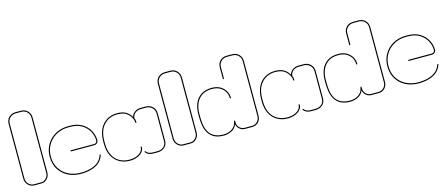

<svg xmlns="http://www.w3.org/2000/svg" viewBox="-50 -1374 4612 1979"><g transform="rotate(-15 2256.5 -384.5)"><path d="M132 0Q94 0 67 -28Q40 -56 40 -96V-681Q40 -722 68 -750.5Q96 -779 142 -779H196Q241 -779 268.5 -750.5Q296 -722 296 -681V-96Q296 -56 270.5 -28Q245 0 208 0ZM52 -96Q52 -61 75 -36.5Q98 -12 132 -12H208Q240 -12 262 -36.5Q284 -61 284 -96V-681Q284 -717 260 -742Q236 -767 196 -767H142Q101 -767 76.5 -742Q52 -717 52 -681Z M631 10Q553 10 492 -21Q431 -52 396 -109Q361 -166 361 -244Q361 -314 394 -372Q427 -430 487.5 -464.5Q548 -499 628 -499H643Q722 -499 774.5 -466.5Q827 -434 853.5 -384.5Q880 -335 880 -283Q880 -265 867 -252.5Q854 -240 836 -240H591Q584 -240 584 -246Q584 -252 591 -252H836Q850 -252 859 -260.5Q868 -269 868 -283Q868 -332 843 -379Q818 -426 768.5 -456.5Q719 -487 643 -487H628Q551 -487 493.5 -454Q436 -421 404.5 -366Q373 -311 373 -244Q373 -170 406.5 -115.5Q440 -61 498.5 -31.5Q557 -2 631 -2Q716 -2 778.5 -32Q841 -62 863 -128Q865 -132 869 -132Q873 -132 874 -129Q875 -126 874 -124Q850 -54 785 -22Q720 10 631 10Z M1149 10Q1091 10 1042 -16.5Q993 -43 964 -96.5Q935 -150 935 -232V-253Q935 -331 962 -385.5Q989 -440 1037 -469Q1085 -498 1146 -498Q1205 -498 1240 -477Q1275 -456 1298 -418Q1306 -450 1334 -469Q1362 -488 1396 -488H1450Q1494 -488 1523.5 -460Q1553 -432 1553 -388V-95Q1553 -52 1522.5 -26Q1492 0 1450 0H1403Q1345 0 1320 -36Q1318 -39 1319.5 -42Q1321 -45 1325 -45Q1329 -45 1330 -42Q1350 -12 1403 -12H1450Q1488 -12 1514.5 -34Q1541 -56 1541 -95V-388Q1541 -427 1514.5 -451.5Q1488 -476 1450 -476H1396Q1362 -476 1337 -457Q1312 -438 1307 -403Q1317 -383 1317 -357Q1317 -351 1311 -351Q1305 -351 1305 -357Q1305 -379 1296 -397Q1277 -438 1242.5 -462Q1208 -486 1146 -486Q1058 -486 1002.5 -425Q947 -364 947 -253V-232Q947 -153 974 -102Q1001 -51 1047 -26.5Q1093 -2 1149 -2Q1211 -2 1252 -29Q1293 -56 1293 -96Q1293 -101 1299 -101Q1305 -101 1305 -95Q1305 -66 1284.5 -42Q1264 -18 1228.5 -4Q1193 10 1149 10Z M1725 0Q1687 0 1660 -28Q1633 -56 1633 -96V-681Q1633 -722 1661 -750.5Q1689 -779 1735 -779H1789Q1834 -779 1861.5 -750.5Q1889 -722 1889 -681V-96Q1889 -56 1863.5 -28Q1838 0 1801 0ZM1645 -96Q1645 -61 1668 -36.5Q1691 -12 1725 -12H1801Q1833 -12 1855 -36.5Q1877 -61 1877 -96V-681Q1877 -717 1853 -742Q1829 -767 1789 -767H1735Q1694 -767 1669.5 -742Q1645 -717 1645 -681Z M2155 10Q2088 10 2048 -13.5Q2008 -37 1987.5 -74.5Q1967 -112 1960.5 -155Q1954 -198 1954 -238V-275Q1954 -334 1975 -385Q1996 -436 2041 -467Q2086 -498 2157 -498Q2211 -498 2248 -476Q2285 -454 2304 -420Q2323 -386 2323 -349Q2323 -343 2317 -343Q2311 -343 2311 -349Q2311 -384 2293.5 -415Q2276 -446 2241.5 -466Q2207 -486 2156 -486Q2089 -486 2047 -456.5Q2005 -427 1985.5 -379Q1966 -331 1966 -275V-238Q1966 -199 1972 -157.5Q1978 -116 1997 -80.5Q2016 -45 2054 -23.5Q2092 -2 2155 -2Q2185 -2 2214 -12.5Q2243 -23 2264.5 -46Q2286 -69 2291 -105Q2291 -111 2297 -111Q2303 -111 2303 -105V-92Q2303 -56 2326 -34Q2349 -12 2382 -12H2458Q2492 -12 2515 -36Q2538 -60 2538 -96V-681Q2538 -716 2513.5 -741Q2489 -766 2448 -766H2394Q2354 -766 2329.5 -741Q2305 -716 2305 -681V-559Q2305 -554 2299 -554Q2293 -554 2293 -559V-681Q2293 -721 2320.5 -749.5Q2348 -778 2394 -778H2448Q2495 -778 2522.5 -749Q2550 -720 2550 -681V-96Q2550 -56 2524.5 -28Q2499 0 2458 0H2382Q2349 0 2324.5 -20Q2300 -40 2293 -73Q2277 -29 2236 -9.5Q2195 10 2155 10Z M2834 10Q2776 10 2727 -16.5Q2678 -43 2649 -96.5Q2620 -150 2620 -232V-253Q2620 -331 2647 -385.5Q2674 -440 2722 -469Q2770 -498 2831 -498Q2890 -498 2925 -477Q2960 -456 2983 -418Q2991 -450 3019 -469Q3047 -488 3081 -488H3135Q3179 -488 3208.5 -460Q3238 -432 3238 -388V-95Q3238 -52 3207.5 -26Q3177 0 3135 0H3088Q3030 0 3005 -36Q3003 -39 3004.5 -42Q3006 -45 3010 -45Q3014 -45 3015 -42Q3035 -12 3088 -12H3135Q3173 -12 3199.5 -34Q3226 -56 3226 -95V-388Q3226 -427 3199.5 -451.5Q3173 -476 3135 -476H3081Q3047 -476 3022 -457Q2997 -438 2992 -403Q3002 -383 3002 -357Q3002 -351 2996 -351Q2990 -351 2990 -357Q2990 -379 2981 -397Q2962 -438 2927.5 -462Q2893 -486 2831 -486Q2743 -486 2687.5 -425Q2632 -364 2632 -253V-232Q2632 -153 2659 -102Q2686 -51 2732 -26.5Q2778 -2 2834 -2Q2896 -2 2937 -29Q2978 -56 2978 -96Q2978 -101 2984 -101Q2990 -101 2990 -95Q2990 -66 2969.5 -42Q2949 -18 2913.5 -4Q2878 10 2834 10Z M3504 10Q3437 10 3397 -13.5Q3357 -37 3336.5 -74.5Q3316 -112 3309.5 -155Q3303 -198 3303 -238V-275Q3303 -334 3324 -385Q3345 -436 3390 -467Q3435 -498 3506 -498Q3560 -498 3597 -476Q3634 -454 3653 -420Q3672 -386 3672 -349Q3672 -343 3666 -343Q3660 -343 3660 -349Q3660 -384 3642.5 -415Q3625 -446 3590.5 -466Q3556 -486 3505 -486Q3438 -486 3396 -456.5Q3354 -427 3334.5 -379Q3315 -331 3315 -275V-238Q3315 -199 3321 -157.5Q3327 -116 3346 -80.5Q3365 -45 3403 -23.5Q3441 -2 3504 -2Q3534 -2 3563 -12.5Q3592 -23 3613.5 -46Q3635 -69 3640 -105Q3640 -111 3646 -111Q3652 -111 3652 -105V-92Q3652 -56 3675 -34Q3698 -12 3731 -12H3807Q3841 -12 3864 -36Q3887 -60 3887 -96V-681Q3887 -716 3862.5 -741Q3838 -766 3797 -766H3743Q3703 -766 3678.5 -741Q3654 -716 3654 -681V-559Q3654 -554 3648 -554Q3642 -554 3642 -559V-681Q3642 -721 3669.5 -749.5Q3697 -778 3743 -778H3797Q3844 -778 3871.5 -749Q3899 -720 3899 -681V-96Q3899 -56 3873.5 -28Q3848 0 3807 0H3731Q3698 0 3673.5 -20Q3649 -40 3642 -73Q3626 -29 3585 -9.5Q3544 10 3504 10Z M4234 10Q4156 10 4095 -21Q4034 -52 3999 -109Q3964 -166 3964 -244Q3964 -314 3997 -372Q4030 -430 4090.5 -464.5Q4151 -499 4231 -499H4246Q4325 -499 4377.5 -466.5Q4430 -434 4456.5 -384.5Q4483 -335 4483 -283Q4483 -265 4470 -252.5Q4457 -240 4439 -240H4194Q4187 -240 4187 -246Q4187 -252 4194 -252H4439Q4453 -252 4462 -260.5Q4471 -269 4471 -283Q4471 -332 4446 -379Q4421 -426 4371.5 -456.5Q4322 -487 4246 -487H4231Q4154 -487 4096.5 -454Q4039 -421 4007.5 -366Q3976 -311 3976 -244Q3976 -170 4009.5 -115.5Q4043 -61 4101.5 -31.5Q4160 -2 4234 -2Q4319 -2 4381.5 -32Q4444 -62 4466 -128Q4468 -132 4472 -132Q4476 -132 4477 -129Q4478 -126 4477 -124Q4453 -54 4388 -22Q4323 10 4234 10Z"/></g></svg>

Font: Moirai One
Style: Regular
Weight: 400
Designer: Jiyeon Park
Foundry: JAMO
Version: Version 1.000; ttfautohint (v1.8.4.7-5d5b);gftools[0.9.29]